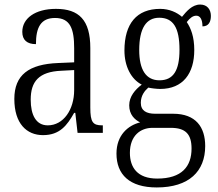

<svg xmlns="http://www.w3.org/2000/svg" viewBox="-20 -584 959 844"><path d="M169 10C243 10 275 -33 306 -88H311L321 0H432V-33H429C388 -33 377 -47 377 -111V-373C377 -496 327 -545 226 -545C134 -545 78 -503 78 -444C78 -408 99 -390 138 -390C138 -463 159 -505 222 -505C289 -505 306 -457 306 -372V-310L236 -307C106 -302 43 -254 43 -149C43 -41 97 10 169 10ZM190 -33C138 -33 115 -79 115 -146C115 -225 150 -269 250 -273L306 -276V-188C306 -102 259 -33 190 -33Z M669 240C811 240 882 169 882 58C882 -25 841 -84 741 -84H662C624 -84 599 -97 599 -132C599 -164 616 -185 632 -199C643 -196 670 -193 684 -193C785 -193 834 -262 834 -364C834 -423 819 -460 801 -487C815 -505 828 -515 843 -515C860 -515 870 -498 870 -468C897 -468 907 -488 907 -514C907 -541 892 -564 860 -564C824 -564 799 -533 780 -510C758 -529 725 -545 684 -545C581 -545 527 -480 527 -362C527 -293 556 -236 603 -212C574 -190 548 -160 548 -121C548 -80 572 -58 596 -46C543 -33 492 10 492 91C492 183 549 240 669 240ZM681 -231C622 -231 592 -277 592 -364C592 -460 623 -506 680 -506C741 -506 769 -463 769 -365C769 -274 742 -231 681 -231ZM671 201C584 201 551 152 551 88C551 12 598 -22 650 -22H731C795 -22 822 5 822 69C822 147 780 201 671 201Z"/></svg>

Font: Noto Serif Armenian Condensed Light
Style: Regular
Weight: 300
Width: 3
Designer: Monotype Design Team
Foundry: Monotype Imaging Inc.
Version: Version 2.008